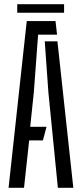

<svg xmlns="http://www.w3.org/2000/svg" viewBox="-20 -901 393 921"><path d="M21.1 0 108.3 -800H246.2L253.7 -734.8H162.8L142.3 -458.4L124.9 -292.6H203L185.9 -227.4H119.9L95.2 0ZM257.6 0 212 -459.4 194.7 -702.7H255.5L331.7 0ZM62.7 -881H287.4V-840H62.7Z"/></svg>

Font: Big Shoulders Stencil Display SC Thin
Style: Regular
Weight: 100
Designer: Patric King
Foundry: XO Type Co
Version: Version 2.001